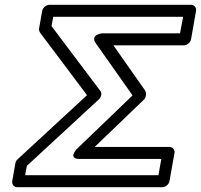

<svg xmlns="http://www.w3.org/2000/svg" viewBox="-20 -756 838 801"><path d="M533 -358 300 -134C300 -134 262 -93 311 -93H653L641 -25H85L92 -64L393 -342C403 -352 406 -367 399 -376L195 -647L202 -686H744L731 -617H406C406 -617 354 -612 380 -575ZM579 -339C584 -343 587 -349 588 -355L589 -362C590 -368 588 -374 585 -379L453 -567H748C759 -567 774 -577 777 -592L798 -711C800 -722 792 -736 777 -736H186C175 -736 159 -726 156 -711L143 -637C142 -631 144 -625 147 -620L343 -359L53 -91C48 -87 45 -80 44 -74L31 0C29 11 37 25 52 25H658C669 25 684 15 687 0L708 -118C710 -129 702 -143 687 -143H375Z"/></svg>

Font: Asimov
Style: XWidOuIt
Weight: 500
Designer: Google
Version: Version 2.000980; 2014